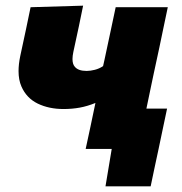

<svg xmlns="http://www.w3.org/2000/svg" viewBox="-20 -526 644 678"><path d="M282.5 0Q291 -38 299.5 -79Q307.5 -119.5 317 -162.5Q289 -151 261.8 -146Q234.5 -141 204.5 -141Q153 -141 113.2 -160.2Q73.5 -179.5 55.5 -221Q45.5 -244 45.5 -275Q45.5 -299 51.5 -328Q63.5 -385.5 72 -423.5Q80 -461.5 88 -500.5L273.5 -506Q266 -470 258.5 -433Q250.5 -395.5 239 -342.5Q236 -328.5 236 -317.5Q236 -299.5 244 -290.5Q256 -275.5 286 -275.5Q299 -275.5 314.8 -279.5Q330.5 -283.5 344 -292.5L349 -315Q362 -377 371 -418Q379.5 -458.5 388.5 -500.5H572.5Q565 -465.5 558 -431.5Q551 -397.5 542.5 -357.2Q534 -317 522.5 -264.5L512 -214.5Q508 -195 504.2 -177Q500.5 -159 497 -142.5H570Q563 -108 555 -71.5Q547 -34.5 540 0Q533 33 525.8 66.2Q518.5 99.5 512 132H352.5L374.5 0Z"/></svg>

Font: Heraclito ExtraBold
Style: Italic
Weight: 800
Italic angle: -12°
Designer: Kostas Bartsokas (font) & Cristiano Sobral (main changes)
Foundry: Kostas Bartsokas (font) & Cristiano Sobral (main changes)
Version: Version 1.00;July 8, 2020;FontCreator 13.0.0.2655 64-bit